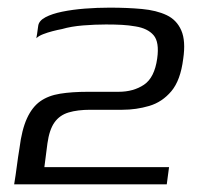

<svg xmlns="http://www.w3.org/2000/svg" viewBox="-20 -482 525 502"><path d="M17 0Q21 -24 24 -47.5Q27 -71 31 -95Q37 -143 50.5 -172.5Q64 -202 85 -217Q106 -232 137 -237Q168 -242 210 -242Q232 -242 250 -242Q268 -242 290 -242Q329 -242 356.5 -260.5Q384 -279 391 -329Q397 -372 381.5 -390Q366 -408 334 -413Q317 -416 299 -417Q281 -418 257 -418Q228 -418 197 -415.5Q166 -413 142 -406Q131 -404 117.5 -400.5Q104 -397 92.5 -392.5Q81 -388 75 -382Q76 -386 77 -393.5Q78 -401 79 -408Q80 -415 80 -415Q82 -428 99 -437Q116 -446 143 -451.5Q170 -457 202 -459.5Q234 -462 267 -462Q313 -462 351 -458.5Q389 -455 415.5 -442.5Q442 -430 454 -402.5Q466 -375 459 -328Q452 -272 428 -243.5Q404 -215 370 -205Q336 -195 300 -195Q281 -195 260.5 -195Q240 -195 216 -195Q183 -195 159.5 -188Q136 -181 122.5 -162Q109 -143 104 -107L96 -45H422L416 0Z"/></svg>

Font: Genos
Style: Italic
Weight: 400
Italic angle: -8°
Version: Version 1.010